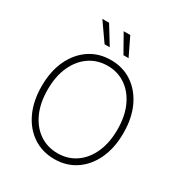

<svg xmlns="http://www.w3.org/2000/svg" viewBox="-215 -1094 1183 1256"><g transform="rotate(30 376.5 -466.0)"><path d="M377 9.8Q286.1 9.8 216.3 -36.6Q146.5 -83 107.2 -167.2Q67.9 -251.5 67.9 -363.3Q67.9 -476.1 107.4 -560.1Q147 -644 216.6 -690.7Q286.1 -737.3 377 -737.3Q467.8 -737.3 537.1 -690.7Q606.4 -644 645.8 -560.1Q685.1 -476.1 685.1 -363.3Q685.1 -251 645.8 -167Q606.4 -83 537.1 -36.6Q467.8 9.8 377 9.8ZM377 -33.7Q453.6 -33.7 512.9 -74.2Q572.3 -114.7 606 -189Q639.6 -263.2 639.6 -363.3Q639.6 -464.4 606 -538.3Q572.3 -612.3 512.9 -653.1Q453.6 -693.8 377 -693.8Q300.3 -693.8 240.7 -653.3Q181.2 -612.8 147.2 -538.8Q113.3 -464.8 113.3 -363.3Q113.3 -263.2 146.7 -189.2Q180.2 -115.2 239.7 -74.5Q299.3 -33.7 377 -33.7ZM430.2 -805.2 353 -941.9H402.8L468.8 -805.2ZM287.6 -805.2 191.9 -941.9H242.7L326.7 -805.2Z"/></g></svg>

Font: Inter ExtraLight
Style: Regular
Weight: 250
Designer: Rasmus Andersson
Foundry: rsms
Version: Version 4.001;git-66647c0bb